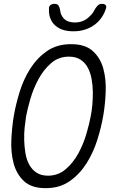

<svg xmlns="http://www.w3.org/2000/svg" viewBox="-20 -970 640 1000"><path d="M230 -55Q283 -55 322.5 -89Q362 -123 388.5 -172Q415 -221 430.5 -274.5Q446 -328 453 -367Q458 -392 461 -425Q464 -458 463.5 -492Q463 -526 457 -559Q451 -592 437 -618Q423 -644 399 -659.5Q375 -675 339 -675Q285 -675 246 -641Q207 -607 180.5 -558Q154 -509 138.5 -456Q123 -403 116 -365Q112 -340 108.5 -307Q105 -274 106 -239.5Q107 -205 112.5 -172Q118 -139 132 -113Q146 -87 170 -71Q194 -55 230 -55ZM218 10Q144 10 105 -26.5Q66 -63 51 -119Q36 -175 39 -241Q42 -307 52 -367Q62 -425 82 -490.5Q102 -556 137 -611.5Q172 -667 224 -703.5Q276 -740 350 -740Q424 -740 463.5 -704Q503 -668 518 -613Q533 -558 530.5 -492.5Q528 -427 518 -369Q508 -309 487 -242Q466 -175 430.5 -119Q395 -63 343 -26.5Q291 10 218 10ZM235 -923Q234 -936 242 -943Q250 -950 264 -950Q273 -950 278 -947Q283 -944 286 -939Q292 -929 294 -912.5Q296 -896 305 -883Q324 -853 370 -853Q415 -853 445 -883Q461 -897 469 -912.5Q477 -928 486 -938Q491 -944 496.5 -947Q502 -950 511 -950Q525 -950 530.5 -943Q536 -936 531 -923Q516 -877 479 -846Q431 -807 362 -807Q293 -807 259 -846Q233 -877 235 -923Z"/></svg>

Font: Maple Mono NL ExtraLight
Style: Italic
Weight: 275
Italic angle: -10°
Monospace: yes
Designer: subframe7536
Version: Version 7.000